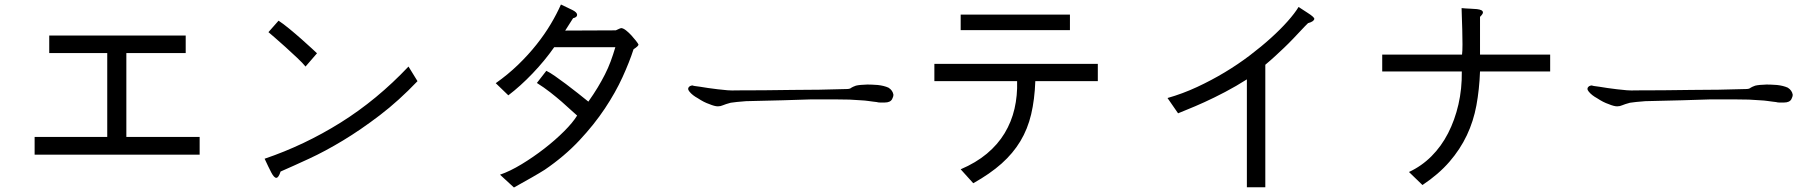

<svg xmlns="http://www.w3.org/2000/svg" viewBox="-20 -745 8040 854"><path d="M868 -136V-57H134V-136H457V-509H199V-587H806V-509H542V-136Z M1174 -602 1219 -653Q1239 -640 1267 -617Q1295 -594 1321.5 -570.5Q1348 -547 1367.5 -529Q1387 -511 1390 -508L1339 -449Q1327 -464 1301.5 -488Q1276 -512 1249.5 -536Q1223 -560 1201.5 -578.5Q1180 -597 1174 -602ZM1797 -449 1837 -384Q1754 -297 1669.5 -232.5Q1585 -168 1505.5 -120Q1426 -72 1354.5 -39Q1283 -6 1228 18Q1219 46 1209 46Q1199 46 1186.5 22Q1174 -2 1157 -39Q1334 -99 1495.5 -200Q1657 -301 1797 -449Z M2494 -609 2719 -610Q2739 -620 2744 -620Q2753 -619 2765 -609.5Q2777 -600 2788 -588Q2799 -576 2808 -564.5Q2817 -553 2820 -547Q2820 -540 2798 -526Q2780 -470 2749 -402Q2718 -334 2670.5 -262.5Q2623 -191 2557 -120.5Q2491 -50 2403 10Q2381 24 2346 44Q2311 64 2266 89L2204 32Q2248 17 2300 -14.5Q2352 -46 2401 -84Q2450 -122 2489 -161Q2528 -200 2547 -231Q2536 -240 2518.5 -256.5Q2501 -273 2478.5 -292.5Q2456 -312 2428 -334Q2400 -356 2368 -376L2410 -430Q2425 -423 2448 -407Q2471 -391 2497 -371.5Q2523 -352 2549.5 -331Q2576 -310 2597 -293Q2621 -327 2638.5 -356Q2656 -385 2670.5 -413.5Q2685 -442 2696 -471.5Q2707 -501 2717 -535H2445Q2403 -475 2349 -418.5Q2295 -362 2241 -321L2185 -375Q2239 -413 2284.5 -457Q2330 -501 2366.5 -547Q2403 -593 2430 -638.5Q2457 -684 2475 -725Q2505 -711 2526 -700.5Q2547 -690 2547 -679Q2547 -668 2529 -664Z M3954 -323Q3954 -316 3948 -304Q3940 -289 3915 -289Q3903 -289 3894.5 -289Q3886 -289 3880 -291Q3873 -292 3863.5 -293Q3854 -294 3841 -296Q3828 -298 3807.5 -299Q3787 -300 3759 -302Q3730 -303 3688.5 -303Q3647 -303 3591 -303Q3535 -301 3462 -299Q3389 -297 3298 -295Q3275 -293 3258 -291.5Q3241 -290 3230 -288Q3218 -285 3209.5 -282Q3201 -279 3196 -277Q3185 -272 3173 -272Q3159 -272 3135 -282Q3111 -290 3084 -308Q3060 -321 3047 -337Q3034 -352 3049 -362Q3055 -365 3061 -365Q3061 -363 3095 -359Q3111 -356 3130 -353.5Q3149 -351 3172 -348Q3195 -345 3216 -343.5Q3237 -342 3257 -343Q3318 -343 3379 -343.5Q3440 -344 3502 -345Q3563 -345 3624 -346Q3685 -347 3746 -349Q3761 -349 3767 -355Q3770 -357 3774.5 -359Q3779 -361 3787 -364Q3803 -368 3838 -369Q3847 -369 3858.5 -368.5Q3870 -368 3884 -367Q3912 -364 3932 -355Q3951 -343 3954 -323Z M4739 -680V-611H4253V-680ZM4863 -461V-384H4585Q4582 -302 4566.5 -236.5Q4551 -171 4518.5 -117Q4486 -63 4435 -17.5Q4384 28 4309 70L4253 8Q4321 -21 4369.5 -61.5Q4418 -102 4448.5 -152.5Q4479 -203 4492.5 -261.5Q4506 -320 4504 -384H4136V-461Z M5756 -714 5796 -688Q5826 -669 5826 -661Q5824 -649 5798 -642L5783 -627Q5754 -596 5732.5 -573.5Q5711 -551 5691.5 -532.5Q5672 -514 5652.5 -496Q5633 -478 5608 -457V88H5526V-392Q5479 -362 5429.5 -336Q5380 -310 5337 -290.5Q5294 -271 5262.5 -258.5Q5231 -246 5220 -241L5173 -309Q5240 -328 5304.5 -358Q5369 -388 5428 -423.5Q5487 -459 5539 -498.5Q5591 -538 5633.5 -576.5Q5676 -615 5707.5 -650.5Q5739 -686 5756 -714Z M6875 -502V-427H6563Q6560 -347 6547 -276.5Q6534 -206 6504.5 -143.5Q6475 -81 6427 -25.5Q6379 30 6307 78L6247 20Q6303 -6 6347 -50Q6391 -94 6421 -152.5Q6451 -211 6467 -280.5Q6483 -350 6482 -427H6128V-502H6483Q6485 -516 6485 -548Q6485 -580 6484 -613.5Q6483 -647 6482 -675Q6481 -703 6481 -709Q6501 -707 6518.5 -706.5Q6536 -706 6549 -704.5Q6562 -703 6569 -699.5Q6576 -696 6576 -689Q6576 -683 6563 -670V-502Z M7954 -323Q7954 -316 7948 -304Q7940 -289 7915 -289Q7903 -289 7894.5 -289Q7886 -289 7880 -291Q7873 -292 7863.5 -293Q7854 -294 7841 -296Q7828 -298 7807.5 -299Q7787 -300 7759 -302Q7730 -303 7688.5 -303Q7647 -303 7591 -303Q7535 -301 7462 -299Q7389 -297 7298 -295Q7275 -293 7258 -291.5Q7241 -290 7230 -288Q7218 -285 7209.5 -282Q7201 -279 7196 -277Q7185 -272 7173 -272Q7159 -272 7135 -282Q7111 -290 7084 -308Q7060 -321 7047 -337Q7034 -352 7049 -362Q7055 -365 7061 -365Q7061 -363 7095 -359Q7111 -356 7130 -353.5Q7149 -351 7172 -348Q7195 -345 7216 -343.5Q7237 -342 7257 -343Q7318 -343 7379 -343.5Q7440 -344 7502 -345Q7563 -345 7624 -346Q7685 -347 7746 -349Q7761 -349 7767 -355Q7770 -357 7774.5 -359Q7779 -361 7787 -364Q7803 -368 7838 -369Q7847 -369 7858.5 -368.5Q7870 -368 7884 -367Q7912 -364 7932 -355Q7951 -343 7954 -323Z"/></svg>

Font: D2Coding
Style: Regular
Weight: 400
Monospace: yes
Designer: Yong-Rak Park; Jeong-Hwan Yoon; Sang-Min Lee;
Foundry: NHN Corporation
Version: Version 1.3.2; Build 20180524